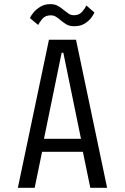

<svg xmlns="http://www.w3.org/2000/svg" viewBox="-20 -888 590 908"><path d="M486.5 0H407L372 -170H179L144 0H64.5L211.5 -700H339.5ZM271.5 -638.5 188 -231.5H363L279.5 -638.5ZM331.5 -764Q308 -764 293 -773.2Q278 -782.5 266 -793Q255.5 -802 244.8 -808.8Q234 -815.5 219.5 -815.5Q194 -815.5 180 -798.5Q166 -781.5 160.5 -770L121.5 -802.5Q124.5 -811 136.8 -826.8Q149 -842.5 169.8 -855.5Q190.5 -868.5 218 -868.5Q240.5 -868.5 255.5 -859.2Q270.5 -850 283 -839.5Q294 -830.5 304.8 -823.2Q315.5 -816 330 -816Q355 -816 369.2 -833.2Q383.5 -850.5 388.5 -862L426.5 -829Q423.5 -820.5 412.2 -805Q401 -789.5 381 -776.8Q361 -764 331.5 -764Z"/></svg>

Font: Trispace SemiCondensed Light
Style: Regular
Weight: 300
Width: 4
Designer: Tyler Finck
Foundry: Etcetera Type Company
Version: Version 1.210; ttfautohint (v1.8.3)